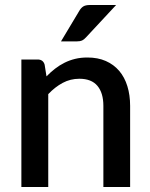

<svg xmlns="http://www.w3.org/2000/svg" viewBox="-20 -748 601 768"><path d="M166 -442.5Q182.5 -459.5 200.2 -473.2Q218 -487 238 -497Q258 -507 280.5 -512.5Q303 -518 329.5 -518Q371.5 -518 403.2 -504Q435 -490 456.8 -464.5Q478.5 -439 489.5 -403.2Q500.5 -367.5 500.5 -324.5V0H393.5V-324.5Q393.5 -376 369.8 -404.5Q346 -433 297.5 -433Q261.5 -433 230.8 -416.5Q200 -400 173 -371.5V0H65.5V-510H130.5Q152.5 -510 158.5 -489.5ZM444.5 -728 324 -598.5Q316 -589.5 308.2 -586Q300.5 -582.5 288 -582.5H224L296.5 -703.5Q303.5 -716 312.8 -722Q322 -728 340 -728Z"/></svg>

Font: Lato SemiBold
Style: Regular
Weight: 600
Designer: Lukasz Dziedzic with Adam Twardoch and Botio Nikoltchev
Foundry: tyPoland Lukasz Dziedzic
Version: Version 2.015; 2015-08-06; http://www.latofonts.com/